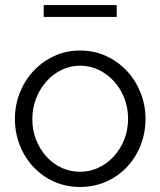

<svg xmlns="http://www.w3.org/2000/svg" viewBox="-20 -730 635 760"><path d="M153 -663V-710H442V-663ZM297 10Q240 10 193 -11.5Q146 -33 111.5 -70Q77 -107 58 -156Q39 -205 39 -259Q39 -314 58.5 -363Q78 -412 112.5 -449Q147 -486 194 -508Q241 -530 297 -530Q353 -530 400.5 -508Q448 -486 482.5 -449Q517 -412 536.5 -363Q556 -314 556 -259Q556 -205 537 -156Q518 -107 483.5 -70Q449 -33 401.5 -11.5Q354 10 297 10ZM108 -258Q108 -214 123 -176.5Q138 -139 163.5 -110.5Q189 -82 223.5 -66Q258 -50 297 -50Q336 -50 370.5 -66.5Q405 -83 431 -111.5Q457 -140 472 -178Q487 -216 487 -260Q487 -303 472 -341.5Q457 -380 431 -408.5Q405 -437 370.5 -453.5Q336 -470 297 -470Q258 -470 224 -453.5Q190 -437 164 -408Q138 -379 123 -340.5Q108 -302 108 -258Z"/></svg>

Font: PTCRaleway
Style: Regular
Weight: 400
Designer: Matt McInerney, Pablo Impallari, Rodrigo Fuenzalida
Foundry: Matt McInerney, Pablo Impallari, Rodrigo Fuenzalida
Version: Version 3.000g; ttfautohint (v1.5) -l 8 -r 28 -G 28 -x 14 -D